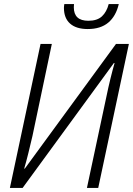

<svg xmlns="http://www.w3.org/2000/svg" viewBox="-20 -932 659 952"><path d="M29 0 181 -714H237L141 -258Q131 -215 120.5 -172.5Q110 -130 100 -96H103L555 -714H619L467 0H411L507 -450Q517 -499 528 -543.5Q539 -588 548 -619L545 -620L92 0ZM415 -788Q358 -788 327.5 -815Q297 -842 297 -893Q297 -896 297.5 -901.5Q298 -907 299 -912H347Q346 -902 346 -896Q346 -829 418 -829Q462 -829 485.5 -851Q509 -873 519 -912H569Q555 -852 517 -820Q479 -788 415 -788Z"/></svg>

Font: Noto Sans SemiCondensed Light
Style: Italic
Weight: 300
Width: 4
Italic angle: -12°
Designer: Monotype Design Team
Foundry: Monotype Imaging Inc.
Version: Version 2.013; ttfautohint (v1.8.4.7-5d5b)